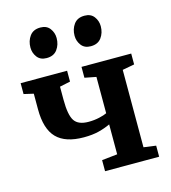

<svg xmlns="http://www.w3.org/2000/svg" viewBox="-118 -903 888 998"><g transform="rotate(-15 326.0 -404.0)"><path d="M323.5 0V-59.5L407 -68.5V-229.5Q378.5 -216 344 -207.2Q309.5 -198.5 263.5 -198.5Q164 -198.5 117 -247Q70 -295.5 70 -401V-485L18 -497V-555.5H268V-497L211 -485V-414.5Q211 -332.5 231.8 -301.2Q252.5 -270 308 -270Q338 -270 365.5 -276.2Q393 -282.5 407 -289.5V-485L345.5 -497V-555.5H613V-497L548.5 -485V-68.5L614.5 -59.5V0ZM182.5 -646.5Q149.5 -646.5 132.2 -669.2Q115 -692 115 -721Q115 -756.5 134 -782.5Q153 -808.5 191 -808.5H192Q225 -808.5 242.2 -785.8Q259.5 -763 259.5 -734Q259.5 -698.5 240.5 -672.5Q221.5 -646.5 183.5 -646.5ZM420 -646.5Q387 -646.5 369.8 -669.2Q352.5 -692 352.5 -721Q352.5 -756.5 371.5 -782.5Q390.5 -808.5 428.5 -808.5H429.5Q462.5 -808.5 479.8 -785.8Q497 -763 497 -734Q497 -698.5 478 -672.5Q459 -646.5 421 -646.5Z"/></g></svg>

Font: Merriweather
Style: Bold
Weight: 700
Designer: Eben Sorkin
Foundry: Eben Sorkin
Version: Version 2.100; ttfautohint (v1.7.19-72a1) -l 8 -r 50 -G 200 